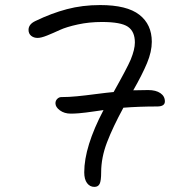

<svg xmlns="http://www.w3.org/2000/svg" viewBox="-20 -730 740 759"><path d="M353 8.8Q335.4 8.8 324.2 -6.1Q313 -21 313 -48.8Q313 -149.9 389.2 -294.9Q378.9 -293.5 355 -290Q331.1 -286.6 319.8 -285.2Q308.6 -283.7 291.5 -282.2Q274.4 -280.8 259.8 -280.8Q234.4 -280.8 216.8 -293.7Q199.2 -306.6 199.2 -321.8Q199.2 -332 206.3 -339.1Q213.4 -346.2 222.2 -346.2Q252 -346.2 284.2 -349.4Q316.4 -352.5 359.6 -358.2Q402.8 -363.8 429.2 -366.2Q482.4 -460.9 496.6 -494.1Q513.2 -534.7 513.2 -562Q513.2 -605.5 485.6 -624.3Q458 -643.1 382.8 -643.1Q332.5 -643.1 287.6 -633.3Q242.7 -623.5 216.8 -611.6Q190.9 -599.6 166.7 -589.8Q142.6 -580.1 128.9 -580.1Q113.3 -580.1 103 -588.6Q92.8 -597.2 92.8 -611.8Q92.8 -634.3 120.1 -647Q183.6 -677.7 244.6 -693.8Q305.7 -710 376 -710Q481.9 -710 531 -671.6Q580.1 -633.3 580.1 -564.9Q580.1 -525.9 561.3 -480.7Q542.5 -435.5 506.8 -373Q516.1 -373 535.6 -373.5Q555.2 -374 565.9 -374Q596.2 -374 614 -361.8Q631.8 -349.6 631.8 -329.1Q631.8 -309.1 601.1 -309.1Q529.8 -309.1 467.8 -304.2Q426.3 -228 403.1 -167.5Q379.9 -106.9 379.9 -48.8Q379.9 -15.6 374 -3.4Q368.2 8.8 353 8.8Z"/></svg>

Font: Shantell Sans Normal
Style: Regular
Weight: 300
Designer: Stephen Nixon, Anya Danilova, Shantell Martin
Foundry: Arrow Type
Version: Version 1.006;[559af2be0]